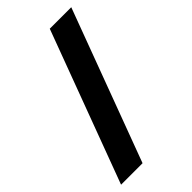

<svg xmlns="http://www.w3.org/2000/svg" viewBox="-220 -784 853 853"><g transform="rotate(-45 206.5 -357.0)"><path d="M408 -714 142 0H7L273 -714Z"/></g></svg>

Font: Noto Sans New Tai Lue
Style: Regular
Weight: 400
Designer: Monotype Design Team
Foundry: Monotype Imaging Inc.
Version: Version 2.003